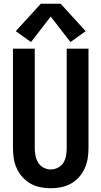

<svg xmlns="http://www.w3.org/2000/svg" viewBox="-20 -994 540 1022"><path d="M250 8Q278 8 305.5 2.5Q333 -3 357.5 -16.5Q382 -30 400.5 -51Q419 -72 430.5 -97Q442 -122 446.5 -149.5Q451 -177 451 -205V-735H335V-205Q335 -185 331.5 -165Q328 -145 317.5 -128Q307 -111 288.5 -101.5Q270 -92 250 -92Q230 -92 212 -101.5Q194 -111 183.5 -128Q173 -145 169 -165Q165 -185 165 -205V-735H49V-205Q49 -177 53.5 -149.5Q58 -122 69.5 -97Q81 -72 100 -51Q119 -30 143 -16.5Q167 -3 194.5 2.5Q222 8 250 8ZM145 -770 250 -906 355 -770 436 -828 303 -974H197L64 -828Z"/></svg>

Font: Iosevka SS09
Style: Bold
Weight: 700
Monospace: yes
Designer: Belleve Invis
Foundry: Belleve Invis
Version: Version 5.2.1; ttfautohint (v1.8.3)